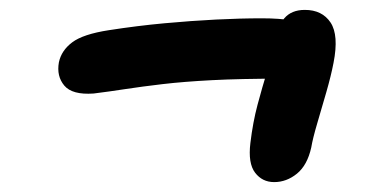

<svg xmlns="http://www.w3.org/2000/svg" viewBox="-20 -523 740 388"><path d="M169 -334Q126 -331 110 -350Q94 -369 99 -397Q104 -421 126 -437.5Q148 -454 200 -462Q258 -471 312.5 -476Q367 -481 416.5 -483.5Q466 -486 509 -486Q582 -486 611.5 -468Q641 -450 634 -416Q629 -393 610 -378.5Q591 -364 548 -364Q466 -364 408.5 -361Q351 -358 308.5 -353Q266 -348 233.5 -343Q201 -338 169 -334ZM534 -155Q510 -155 495.5 -174Q481 -193 486 -234Q491 -276 500.5 -311.5Q510 -347 520 -379.5Q530 -412 536 -443Q540 -469 554.5 -486Q569 -503 596 -503Q631 -503 648 -477.5Q665 -452 654 -396Q649 -370 639.5 -337Q630 -304 621 -273.5Q612 -243 609 -225Q601 -189 580 -172Q559 -155 534 -155Z"/></svg>

Font: Shantell Sans SemiBold
Style: Italic
Weight: 600
Italic angle: -11°
Designer: Stephen Nixon, Anya Danilova, Shantell Martin
Foundry: Arrow Type
Version: Version 1.011;[c5ecc13dd]